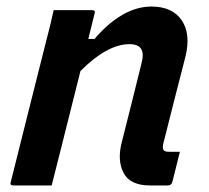

<svg xmlns="http://www.w3.org/2000/svg" viewBox="-20 -567 640 587"><path d="M144 -536H261Q273 -536 269 -525Q260 -488 250 -448H269Q310 -496 354 -521.5Q398 -547 443 -547Q507 -547 535.5 -505Q564 -463 547 -394Q530 -327 513 -261.5Q496 -196 479 -127Q476 -112 481 -107Q485 -103 497 -103H530Q524 -80 518.5 -57Q513 -34 507 -11Q504 0 493 0H439Q378 0 358 -38Q338 -76 352 -131Q368 -194 382.5 -252Q397 -310 413 -375Q428 -432 376 -432Q308 -432 226 -350Q204 -262 182 -174.5Q160 -87 138 0H21Q9 0 13 -11Q40 -118 66.5 -224.5Q93 -331 120 -437Q128 -467 134 -492Q140 -517 144 -536Z"/></svg>

Font: Recursive Sn Lnr St SmB
Style: Italic
Weight: 600
Italic angle: -15°
Version: Version 1.079;hotconv 1.0.112;makeotfexe 2.5.65598; ttfautoh